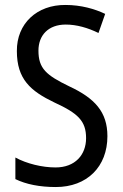

<svg xmlns="http://www.w3.org/2000/svg" viewBox="-20 -744 494 774"><path d="M413 -195C413 -293 362 -348 259 -396C166 -441 135 -468 135 -540C135 -602 175 -645 245 -645C289 -645 334 -632 377 -611L404 -688C362 -708 307 -724 244 -724C129 -725 47 -649 48 -538C48 -425 103 -377 199 -331C295 -287 327 -256 327 -187C327 -120 283 -69 204 -69C150 -69 88 -84 42 -109V-22C85 -1 140 10 205 10C331 10 413 -72 413 -195Z"/></svg>

Font: Noto Sans Khmer Condensed
Style: Regular
Weight: 400
Width: 3
Designer: Danh Hong and the Monotype Design Team
Foundry: Monotype Imaging Inc.
Version: Version 2.004